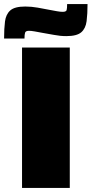

<svg xmlns="http://www.w3.org/2000/svg" viewBox="-57 -921 449 941"><path d="M51 0V-688H285V0ZM-37 -732Q-37 -781 -32.5 -816Q-28 -851 -6.5 -870Q15 -889 67 -889Q97 -889 128 -883.5Q159 -878 184 -873Q205 -869 222 -866Q239 -863 250 -863Q267 -863 269.5 -871.5Q272 -880 272 -901H372Q372 -853 367.5 -817.5Q363 -782 341.5 -763Q320 -744 268 -744Q238 -744 207.5 -750Q177 -756 151 -760Q130 -764 113 -767Q96 -770 85 -770Q69 -770 66 -761Q63 -752 63 -732Z"/></svg>

Font: Saira Thin Black
Style: Regular
Weight: 900
Version: Version 1.101